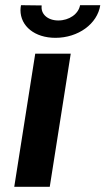

<svg xmlns="http://www.w3.org/2000/svg" viewBox="-20 -721 407 741"><path d="M194 -575C282 -575 356 -629 367 -701H289C283 -667 247 -642 205 -642C164 -642 136 -667 141 -700L61 -701C60 -695 59 -688 59 -682C59 -620 114 -575 194 -575ZM35 0H172L253 -514H116Z"/></svg>

Font: Arthouse Owned
Style: Bold Italic
Weight: 700
Italic angle: -10°
Designer: Jeremy Tribby
Foundry: Tribby Type
Version: Version 1.000;PS 001.000;hotconv 1.0.88;makeotf.lib2.5.64775